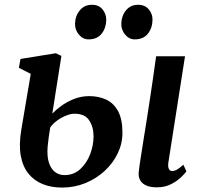

<svg xmlns="http://www.w3.org/2000/svg" viewBox="-20 -794 865 824"><path d="M653 10Q626.5 10 608.2 2.2Q590 -5.5 581.5 -20.5Q573 -35.5 575.5 -57Q577 -71.5 580.2 -93Q583.5 -114.5 587.8 -142.2Q592 -170 597.5 -203.8Q603 -237.5 609.2 -276.5Q615.5 -315.5 622 -359.2Q628.5 -403 635.8 -451.8Q643 -500.5 650 -552.5H774L702.5 -96Q700 -78 704.8 -69Q709.5 -60 718.5 -60Q728.5 -60 739.2 -66Q750 -72 767 -87L780 -58.5Q774.5 -50.5 758 -34.2Q741.5 -18 715 -4Q688.5 10 653 10ZM246.5 11Q201 11 164.2 -3.5Q127.5 -18 102.8 -48Q78 -78 69.2 -125.2Q60.5 -172.5 71.5 -238L112 -477L61 -503L68 -541L219.5 -565.5L243.5 -554L204.5 -306.5Q218.5 -321.5 242.2 -339Q266 -356.5 297 -369Q328 -381.5 363 -381.5Q403.5 -381.5 435.8 -366.5Q468 -351.5 486.8 -316.8Q505.5 -282 505.5 -224Q505.5 -178 485.2 -135.8Q465 -93.5 429.2 -60.5Q393.5 -27.5 346.5 -8.2Q299.5 11 246.5 11ZM256.5 -42.5Q296.5 -42.5 324.2 -68Q352 -93.5 366.8 -132Q381.5 -170.5 381.5 -209Q381.5 -249 362.8 -277.5Q344 -306 299.5 -306Q284 -306 264 -298Q244 -290 225.5 -276.8Q207 -263.5 195.5 -247Q192 -226.5 189.2 -205.8Q186.5 -185 184.5 -165.5Q181 -123 190 -95.8Q199 -68.5 216.5 -55.5Q234 -42.5 256.5 -42.5ZM360 -625Q335.5 -625 318.5 -645.5Q301.5 -666 302 -692.5Q303 -726.5 322.8 -750Q342.5 -773.5 374.5 -773.5Q404 -773.5 420 -753.8Q436 -734 436 -709Q435.5 -674 416.2 -649.5Q397 -625 360 -625ZM558.5 -625Q534 -625 517 -645.5Q500 -666 500.5 -692.5Q501.5 -726.5 521 -750Q540.5 -773.5 573 -773.5Q602 -773.5 618.5 -753.8Q635 -734 634.5 -709Q634 -674 614.8 -649.5Q595.5 -625 558.5 -625Z"/></svg>

Font: Merriweather 24pt SemiBold
Style: Italic
Weight: 600
Italic angle: -7.8°
Version: Version 2.101